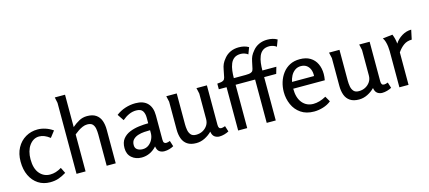

<svg xmlns="http://www.w3.org/2000/svg" viewBox="-58 -1301 4127 1845"><g transform="rotate(-15 2006.0 -379.0)"><path d="M276 -509Q314 -509 353 -496.5Q392 -484 428 -459L380 -397Q352 -419 326 -429.5Q300 -440 274 -440Q243 -440 218.5 -425.5Q194 -411 175.5 -385Q157 -359 147.5 -324.5Q138 -290 138 -249Q138 -157 179 -108Q220 -59 284 -59Q313 -59 340.5 -67.5Q368 -76 398 -94L426 -37Q385 -12 348.5 0.5Q312 13 265 13Q198 13 147.5 -20Q97 -53 68.5 -112.5Q40 -172 40 -252Q40 -330 71.5 -388Q103 -446 157 -477.5Q211 -509 276 -509Z M619 -763V-441Q651 -469 688 -489.5Q725 -510 769 -510Q824 -510 857 -487.5Q890 -465 904.5 -425.5Q919 -386 919 -334V0H829V-310Q829 -339 824.5 -367Q820 -395 804 -413.5Q788 -432 750 -432Q727 -432 703.5 -422Q680 -412 658.5 -397.5Q637 -383 619 -368V0H529V-706L517 -763Z M1250 -509Q1329 -509 1370 -466.5Q1411 -424 1411 -345V-103Q1411 -80 1419 -72Q1427 -64 1439 -64Q1448 -64 1458 -66.5Q1468 -69 1477 -73L1495 -16Q1478 -6 1453 1.5Q1428 9 1402 9Q1374 9 1353 -5.5Q1332 -20 1326 -59Q1297 -26 1258.5 -7.5Q1220 11 1176 11Q1117 11 1077.5 -23.5Q1038 -58 1038 -119Q1038 -176 1065 -210Q1092 -244 1135.5 -261.5Q1179 -279 1228 -285Q1277 -291 1320 -291V-347Q1320 -388 1303 -414Q1286 -440 1239 -440Q1202 -440 1167.5 -424.5Q1133 -409 1100 -381L1057 -445Q1099 -477 1148.5 -493Q1198 -509 1250 -509ZM1320 -222Q1294 -222 1262 -220Q1230 -218 1200 -208.5Q1170 -199 1150.5 -179Q1131 -159 1131 -124Q1131 -93 1153 -78.5Q1175 -64 1206 -64Q1240 -64 1265.5 -83Q1291 -102 1305.5 -131.5Q1320 -161 1320 -192Z M1659 -497V-189Q1659 -161 1664 -132.5Q1669 -104 1685.5 -84.5Q1702 -65 1738 -65Q1774 -65 1803 -80.5Q1832 -96 1850 -123Q1868 -150 1868 -186V-439Q1868 -440 1865 -453.5Q1862 -467 1859 -481Q1856 -495 1855 -497H1959V-104Q1959 -83 1966 -73.5Q1973 -64 1988 -64Q2002 -64 2026 -73L2044 -16Q2024 -5 1998.5 2Q1973 9 1950 9Q1923 9 1902 -6Q1881 -21 1875 -59Q1845 -28 1804 -7.5Q1763 13 1719 13Q1664 13 1630.5 -9.5Q1597 -32 1582.5 -71.5Q1568 -111 1568 -163V-439L1555 -497Z M2348 -771Q2375 -771 2399 -765.5Q2423 -760 2446 -747L2421 -681Q2408 -692 2388 -698.5Q2368 -705 2351 -705Q2310 -705 2285.5 -687Q2261 -669 2248.5 -638Q2236 -607 2231.5 -570.5Q2227 -534 2227 -497H2451L2346 -431H2227V0H2137V-431H2060V-487Q2076 -489 2093 -490.5Q2110 -492 2122.5 -500.5Q2135 -509 2139 -528Q2149 -573 2154 -602.5Q2159 -632 2169.5 -655.5Q2180 -679 2203 -706Q2228 -737 2265 -754Q2302 -771 2348 -771ZM2632 -771Q2659 -771 2683 -765.5Q2707 -760 2730 -747L2705 -681Q2692 -692 2672 -698.5Q2652 -705 2635 -705Q2594 -705 2569.5 -687Q2545 -669 2532.5 -638Q2520 -607 2515.5 -570.5Q2511 -534 2511 -497H2650L2631 -431H2511V0H2421V-431H2325L2345 -497Q2362 -497 2378.5 -499Q2395 -501 2407 -509Q2419 -517 2423 -536Q2433 -581 2438.5 -608.5Q2444 -636 2454 -657.5Q2464 -679 2487 -706Q2512 -737 2549 -754Q2586 -771 2632 -771Z M2885 -509Q2947 -509 2988.5 -483.5Q3030 -458 3051 -413.5Q3072 -369 3072 -312Q3072 -298 3070.5 -283Q3069 -268 3066 -251H2752Q2752 -160 2793.5 -110Q2835 -60 2903 -60Q2932 -60 2964 -69Q2996 -78 3030 -97L3061 -43Q3027 -15 2981 -1Q2935 13 2891 13Q2813 13 2760.5 -23Q2708 -59 2682 -118Q2656 -177 2656 -243Q2656 -294 2670.5 -341Q2685 -388 2714 -426.5Q2743 -465 2785.5 -487Q2828 -509 2885 -509ZM2878 -442Q2844 -442 2818.5 -423.5Q2793 -405 2778 -376Q2763 -347 2758 -317H2977Q2979 -356 2967 -384Q2955 -412 2932.5 -427Q2910 -442 2878 -442Z M3278 -497V-189Q3278 -161 3283 -132.5Q3288 -104 3304.5 -84.5Q3321 -65 3357 -65Q3393 -65 3422 -80.5Q3451 -96 3469 -123Q3487 -150 3487 -186V-439Q3487 -440 3484 -453.5Q3481 -467 3478 -481Q3475 -495 3474 -497H3578V-104Q3578 -83 3585 -73.5Q3592 -64 3607 -64Q3621 -64 3645 -73L3663 -16Q3643 -5 3617.5 2Q3592 9 3569 9Q3542 9 3521 -6Q3500 -21 3494 -59Q3464 -28 3423 -7.5Q3382 13 3338 13Q3283 13 3249.5 -9.5Q3216 -32 3201.5 -71.5Q3187 -111 3187 -163V-439L3174 -497Z M3807 -506Q3826 -461 3830 -411Q3856 -452 3900 -479Q3944 -506 3994 -506L3974 -412Q3927 -412 3893 -387.5Q3859 -363 3832 -323V0H3741V-361Q3741 -380 3738 -405.5Q3735 -431 3728 -455Q3721 -479 3709 -495Z"/></g></svg>

Font: Rosario Light Medium
Style: Regular
Weight: 500
Version: Version 1.101; ttfautohint (v1.8.1.43-b0c9)